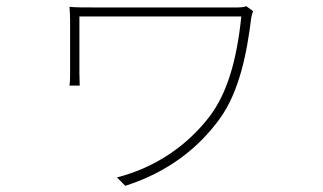

<svg xmlns="http://www.w3.org/2000/svg" viewBox="-20 -541 1040 619"><path d="M796 -505 774 -521C767 -518 755 -517 748 -517C715 -517 302 -517 281 -517C249 -517 222 -517 204 -519C205 -505 206 -491 206 -475C206 -445 206 -323 206 -303C206 -295 206 -279 204 -265H237C237 -279 236 -293 236 -303C236 -323 236 -464 236 -488C294 -488 718 -488 758 -488C743 -342 711 -241 659 -170C585 -71 479 0 357 31L384 58C519 15 619 -62 689 -159C751 -245 776 -368 790 -484C791 -490 794 -501 796 -505Z"/></svg>

Font: Noto Sans CJK SC Thin
Style: Regular
Weight: 100
Designer: Ryoko NISHIZUKA 西塚涼子 (kana, bopomofo & ideographs); Paul D. Hunt (Latin, Greek & Cyrillic); Sandoll Communications 산돌커뮤니
Foundry: Adobe
Version: Version 2.004;hotconv 1.0.118;makeotfexe 2.5.65603